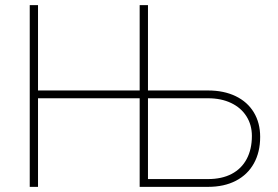

<svg xmlns="http://www.w3.org/2000/svg" viewBox="-20 -727 1082 747"><path d="M95.7 -707H127.9V-375H523.4V-707H555.7V-375H789.1Q851.1 -375 897 -352.8Q942.9 -330.6 967.5 -289.8Q992.2 -249 992.2 -194.3Q992.2 -135.3 967.8 -91.3Q943.4 -47.4 897.7 -23.7Q852.1 0 789.1 0H523.4V-344.7H127.9V0H95.7ZM789.1 -30.3Q843.3 -30.3 881.6 -50.5Q919.9 -70.8 939.9 -108.6Q960 -146.5 960 -198.2Q960 -241.2 938.7 -274.7Q917.5 -308.1 878.9 -326.4Q840.3 -344.7 789.1 -344.7H555.7V-30.3Z"/></svg>

Font: Pretendard Thin
Style: Regular
Weight: 100
Designer: Base glyphs from Inter by Rasmus Andersson; Hangeul glyphs from Noto Sans CJK(Source Han Sans) by Jang Soo-young and Kan
Foundry: Kil Hyung-jin
Version: Version 1.309